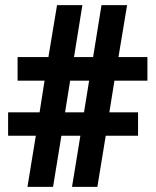

<svg xmlns="http://www.w3.org/2000/svg" viewBox="-20 -731 610 751"><path d="M87.4 0 120.1 -200.2H11.7V-291.5H134.8L154.3 -415.5H48.8V-507.8H169.4L203.1 -710.9H302.2L269.5 -507.8H344.2L377 -710.9H477.1L443.4 -507.8H556.6V-415.5H427.7L407.7 -291.5H520V-200.2H393.6L360.8 0H261.7L294.4 -200.2H220.2L187.5 0ZM234.4 -291.5H308.6L328.6 -415.5H254.4Z"/></svg>

Font: Roboto Slab Black
Style: Regular
Weight: 900
Designer: Google
Version: Version 2.000; ttfautohint (v1.8.1.43-b0c9)